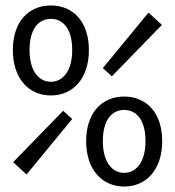

<svg xmlns="http://www.w3.org/2000/svg" viewBox="-20 -670 640 702"><path d="M166 -321C247 -321 305 -383 305 -487C305 -591 247 -650 166 -650C85 -650 27 -591 27 -487C27 -383 85 -321 166 -321ZM166 -371C123 -371 88 -409 88 -487C88 -567 123 -601 166 -601C209 -601 244 -567 244 -487C244 -409 209 -371 166 -371ZM77 -32 244 -235 211 -265 28 -77ZM389 -391 572 -579 523 -624 356 -421ZM434 12C515 12 573 -50 573 -154C573 -258 515 -317 434 -317C353 -317 295 -258 295 -154C295 -50 353 12 434 12ZM434 -38C391 -38 356 -76 356 -154C356 -234 391 -268 434 -268C477 -268 512 -234 512 -154C512 -76 477 -38 434 -38Z"/></svg>

Font: Hasklig
Style: Regular
Weight: 400
Monospace: yes
Designer: Paul D. Hunt, Teo Tuominen
Foundry: Adobe Systems Incorporated
Version: Version 2.030;PS 1.0;hotconv 16.6.51;makeotf.lib2.5.65220